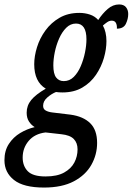

<svg xmlns="http://www.w3.org/2000/svg" viewBox="-63 -604 597 864"><path d="M135 240Q43 240 0 206Q-43 172 -43 117Q-43 74 -23 43.5Q-3 13 28 -5.5Q59 -24 93 -32Q78 -41 67.5 -57Q57 -73 57 -97Q57 -129 77.5 -154Q98 -179 143 -205Q91 -236 91 -315Q91 -351 103.5 -391.5Q116 -432 141.5 -467Q167 -502 205 -524Q243 -546 294 -546Q319 -546 341.5 -538.5Q364 -531 379 -514Q398 -543 421.5 -563.5Q445 -584 473 -584Q494 -584 504 -571.5Q514 -559 514 -541Q514 -519 503.5 -497Q493 -475 463 -475Q464 -491 458.5 -501Q453 -511 440 -511Q429 -511 419 -504Q409 -497 400 -489Q408 -475 412 -457Q416 -439 416 -419Q416 -383 404.5 -343Q393 -303 369 -267.5Q345 -232 307.5 -210Q270 -188 218 -188Q209 -188 202.5 -188.5Q196 -189 189 -190Q169 -182 150 -165.5Q131 -149 131 -128Q131 -113 143 -106.5Q155 -100 172 -98L255 -88Q312 -80 343 -49.5Q374 -19 374 39Q374 92 348 138Q322 184 269 212Q216 240 135 240ZM224 -239Q250 -239 269 -258Q288 -277 300.5 -306.5Q313 -336 319.5 -368Q326 -400 326 -427Q326 -498 279 -498Q254 -498 235 -479Q216 -460 203 -430.5Q190 -401 183.5 -369Q177 -337 177 -310Q177 -272 189.5 -255.5Q202 -239 224 -239ZM142 190Q194 190 225.5 172.5Q257 155 271.5 127.5Q286 100 286 68Q286 39 269 21.5Q252 4 213 0L142 -8Q93 -2 66 30Q39 62 39 105Q39 143 62 166.5Q85 190 142 190Z"/></svg>

Font: Noto Serif ExtraCondensed Medium
Style: Italic
Weight: 500
Width: 2
Italic angle: -12°
Designer: Monotype Design Team
Foundry: Monotype Imaging Inc.
Version: Version 2.013; ttfautohint (v1.8.4.7-5d5b)